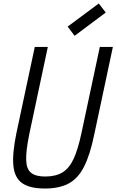

<svg xmlns="http://www.w3.org/2000/svg" viewBox="-20 -1070 669 1104"><path d="M238 14Q152 14 108 -16.5Q64 -47 57 -116.5Q50 -186 74 -303L180 -800H255L148 -297Q129 -203 130.5 -150.5Q132 -98 158.5 -76.5Q185 -55 240 -55Q299 -55 338 -78Q377 -101 402.5 -155Q428 -209 448 -303L554 -800H629L522 -297Q498 -180 463.5 -112Q429 -44 375 -15Q321 14 238 14ZM409 -864 369 -917 548 -1050 588 -998Z"/></svg>

Font: Victor Mono
Style: Italic
Weight: 400
Italic angle: -12°
Monospace: yes
Designer: Rune Bjørnerås
Version: Version 1.561;gftools[0.9.30]